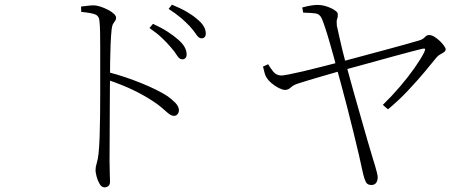

<svg xmlns="http://www.w3.org/2000/svg" viewBox="-20 -763 2040 822"><path d="M760 -509Q748 -509 738 -525.5Q728 -542 711 -561Q695 -580 673.5 -600.5Q652 -621 620 -643L635 -661Q672 -644 698 -627Q724 -610 741 -595Q761 -578 770 -562Q779 -546 779 -530Q779 -520 774 -514.5Q769 -509 760 -509ZM427 39Q415 39 406.5 24.5Q398 10 393.5 -7.5Q389 -25 389 -34Q389 -49 394 -64Q399 -79 402 -106Q405 -134 406.5 -177Q408 -220 408.5 -268.5Q409 -317 409 -362Q409 -407 409 -438Q409 -468 409 -500.5Q409 -533 409 -564.5Q409 -596 408.5 -624Q408 -652 406 -671Q405 -694 388 -701Q371 -708 328 -712L327 -735Q345 -737 357 -738.5Q369 -740 379 -740Q394 -740 410.5 -734.5Q427 -729 442.5 -721Q458 -713 467.5 -704Q477 -695 477 -687Q477 -679 473 -674Q469 -669 464.5 -661.5Q460 -654 458 -638Q455 -610 453.5 -572.5Q452 -535 451.5 -499Q451 -463 451 -437Q451 -424 450.5 -383.5Q450 -343 450 -288.5Q450 -234 449.5 -177Q449 -120 449 -73Q449 -42 450 -20.5Q451 1 451 15Q451 27 444.5 33Q438 39 427 39ZM724 -267Q717 -267 709.5 -271.5Q702 -276 692.5 -284.5Q683 -293 669.5 -304.5Q656 -316 636 -329Q597 -355 549 -378Q501 -401 444 -420V-454Q516 -435 585 -407Q654 -379 696 -352Q715 -339 730.5 -323Q746 -307 746 -291Q746 -282 740.5 -274.5Q735 -267 724 -267ZM842 -599Q831 -599 820.5 -615Q810 -631 793 -650Q775 -669 754.5 -686.5Q734 -704 702 -725L716 -743Q753 -728 779.5 -712.5Q806 -697 823 -682Q843 -666 852 -650.5Q861 -635 861 -620Q861 -609 856 -604Q851 -599 842 -599Z M1570 29Q1553 29 1546.5 16.5Q1540 4 1535 -17Q1528 -51 1517 -98Q1506 -145 1493 -198Q1480 -251 1466.5 -303.5Q1453 -356 1441 -400Q1429 -444 1421 -473Q1418 -487 1410 -515.5Q1402 -544 1392.5 -577.5Q1383 -611 1373.5 -640Q1364 -669 1358 -683Q1349 -703 1331.5 -705.5Q1314 -708 1278 -709L1274 -731Q1292 -736 1309.5 -739Q1327 -742 1339 -742Q1355 -742 1370 -738Q1385 -734 1397.5 -728Q1410 -722 1418 -715.5Q1426 -709 1426 -703Q1427 -691 1423.5 -682.5Q1420 -674 1422 -654Q1425 -640 1431.5 -610.5Q1438 -581 1446.5 -546Q1455 -511 1463 -482Q1476 -433 1492.5 -375Q1509 -317 1525 -260.5Q1541 -204 1554.5 -157.5Q1568 -111 1576 -85Q1581 -69 1586 -52.5Q1591 -36 1594 -23Q1597 -10 1597 -4Q1597 10 1590.5 19.5Q1584 29 1570 29ZM1619 -314Q1658 -352 1693 -393Q1728 -434 1755 -472.5Q1782 -511 1796 -539Q1802 -552 1799 -554Q1796 -556 1787 -554Q1771 -550 1740 -542Q1709 -534 1669 -523Q1629 -512 1587.5 -500.5Q1546 -489 1509 -479Q1472 -469 1447 -462Q1415 -453 1376 -441.5Q1337 -430 1304.5 -420.5Q1272 -411 1261 -407Q1237 -400 1225.5 -389Q1214 -378 1200 -378Q1190 -378 1174 -386Q1158 -394 1143 -406.5Q1128 -419 1120 -433Q1116 -439 1113 -450Q1110 -461 1106 -478L1128 -488Q1136 -474 1149 -457.5Q1162 -441 1181 -440Q1189 -439 1214.5 -444Q1240 -449 1277 -457.5Q1314 -466 1356 -477Q1398 -488 1438 -498Q1471 -507 1520 -520Q1569 -533 1620.5 -547Q1672 -561 1714 -572.5Q1756 -584 1775 -590Q1791 -595 1799 -604Q1807 -613 1817 -613Q1828 -613 1840 -605.5Q1852 -598 1863 -587.5Q1874 -577 1881 -567Q1888 -557 1888 -552Q1888 -545 1881 -540Q1874 -535 1864.5 -530Q1855 -525 1848 -516Q1828 -491 1796.5 -453.5Q1765 -416 1726 -374.5Q1687 -333 1641 -295Z"/></svg>

Font: Noto Serif KR ExtraLight
Style: Regular
Weight: 200
Designer: Ryoko NISHIZUKA 西塚涼子 (kana & ideographs); Frank Grießhammer (Latin, Greek & Cyrillic); Wenlong ZHANG 张文龙 (bopomofo); San
Foundry: Adobe
Version: Version 2.002-H1;hotconv 1.1.0;makeotfexe 2.6.0